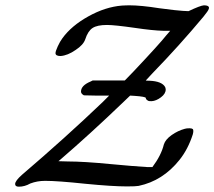

<svg xmlns="http://www.w3.org/2000/svg" viewBox="-20 -703 807 723"><path d="M51 0Q37 0 37 -10Q37 -22 63 -45Q228 -186 367 -319L391 -343H343L296 -344Q285 -350 285 -358Q285 -381 321 -396L329 -400H450L482 -433Q583 -540 607 -571L621 -587H596Q555 -588 488 -598Q411 -609 383 -609Q346 -609 328.5 -597.5Q311 -586 301 -555Q294 -534 265 -515Q235 -494 208 -492Q189 -492 189 -503Q189 -510 197.5 -528.5Q206 -547 215 -559Q249 -606 313 -641.5Q377 -677 439 -682Q440 -682 449.5 -682.5Q459 -683 466 -683Q511 -683 580 -672Q648 -663 669 -662L690 -661Q734 -682 748 -683Q767 -683 767 -673Q767 -671 766 -669Q764 -662 746 -640Q655 -531 555 -428L529 -400Q529 -399 543 -399Q590 -397 602 -375Q604 -369 604 -366Q604 -350 586 -336.5Q568 -323 551 -322Q541 -322 539 -323Q529 -328 529 -334Q529 -339 487 -342L470 -343L446 -320Q319 -198 205 -100L200 -96L235 -95Q295 -95 398 -85Q482 -77 533 -74H554Q587 -118 597 -159Q603 -178 626.5 -194.5Q650 -211 676 -218Q682 -220 694 -220Q702 -220 706 -217Q710 -212 706 -197Q688 -141 656 -101Q593 -22 502 -3Q492 -1 458 -1Q403 -1 301 -11Q197 -22 150 -22Q120 -22 94 -12Q73 0 51 0Z"/></svg>

Font: KaTeX_Caligraphic
Style: Regular
Weight: 400
Version: Version 1.1; ttfautohint (v1.3)